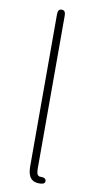

<svg xmlns="http://www.w3.org/2000/svg" viewBox="-91 -833 436 882"><g transform="rotate(10 127.0 -392.0)"><path d="M105 -59V-770Q105 -794 123 -794Q141 -794 141 -770V-53Q141 -20 160 -21Q184 -22 186 -7Q188 9 163 10Q105 13 105 -59Z"/></g></svg>

Font: Resource Han Rounded KR ExtraLight
Style: Regular
Weight: 250
Designer: Cyano Hao (round all glyphs); Ryoko NISHIZUKA 西塚涼子 (kana, bopomofo & ideographs); Paul D. Hunt (Latin, Greek & Cyrillic)
Foundry: Cyano Hao
Version: 0.990